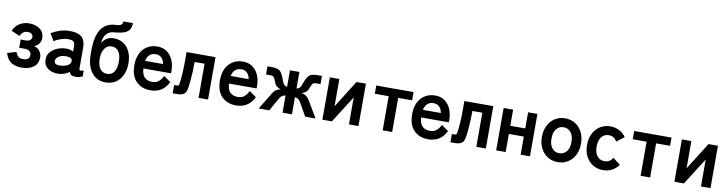

<svg xmlns="http://www.w3.org/2000/svg" viewBox="-23 -1483 8533 2249"><g transform="rotate(10 4243.5 -359.0)"><path d="M230 11Q158 11 108.5 -20Q59 -51 36 -128L143 -160Q154 -123 175.5 -106.5Q197 -90 230 -90Q274 -90 291.5 -107Q309 -124 309 -154Q309 -180 287 -196.5Q265 -213 224 -213H165V-311H224Q259 -311 277.5 -326Q296 -341 296 -363Q296 -383 279.5 -398Q263 -413 230 -413Q173 -413 144 -350L43 -394Q69 -454 120 -484.5Q171 -515 230 -515Q309 -515 360.5 -477Q412 -439 412 -368Q412 -334 388.5 -302Q365 -270 330 -263Q372 -256 399.5 -222Q427 -188 427 -146Q427 -69 373.5 -29Q320 11 230 11Z M672 7Q594 10 543.5 -27Q493 -64 493 -134Q493 -185 524 -221Q555 -257 604 -277.5Q653 -298 705 -299Q731 -301 754 -295Q777 -289 795 -278V-337Q795 -384 775 -398Q755 -412 716 -412Q674 -412 627.5 -397Q581 -382 548 -358L497 -445Q538 -471 596 -490.5Q654 -510 716 -510Q809 -510 856 -472.5Q903 -435 903 -337V-99Q903 -78 912.5 -75Q922 -72 956 -82V-11Q941 -4 918.5 1.5Q896 7 870 7Q839 7 822.5 -3.5Q806 -14 799 -39Q774 -18 741 -6.5Q708 5 672 7ZM670 -91Q726 -93 762.5 -113Q799 -133 797 -170Q796 -194 772.5 -203Q749 -212 714 -210Q665 -209 633 -185.5Q601 -162 602 -133Q604 -88 670 -91Z M1230 11Q1160 11 1111 -22.5Q1062 -56 1035 -115.5Q1008 -175 1004 -254Q998 -391 1017.5 -479Q1037 -567 1084 -613Q1138 -669 1231 -673Q1281 -675 1297 -688Q1313 -701 1313 -729H1427Q1427 -688 1412 -657.5Q1397 -627 1355 -609Q1313 -591 1231 -584Q1202 -583 1179.5 -573Q1157 -563 1141 -546Q1122 -526 1112 -496.5Q1102 -467 1100 -432Q1117 -468 1152.5 -491.5Q1188 -515 1234 -515Q1338 -515 1397.5 -444Q1457 -373 1457 -254Q1457 -175 1429.5 -115.5Q1402 -56 1351 -22.5Q1300 11 1230 11ZM1230 -91Q1287 -91 1315 -134.5Q1343 -178 1343 -254Q1343 -331 1315 -374Q1287 -417 1230 -417Q1178 -417 1147 -372Q1116 -327 1116 -254Q1116 -178 1145 -134.5Q1174 -91 1230 -91Z M1764 11Q1659 11 1594 -54.5Q1529 -120 1529 -248Q1529 -329 1558 -387.5Q1587 -446 1639 -477.5Q1691 -509 1758 -509Q1825 -509 1872 -475.5Q1919 -442 1944 -384.5Q1969 -327 1969 -254V-227H1640Q1644 -153 1678 -121.5Q1712 -90 1766 -90Q1813 -90 1843 -113.5Q1873 -137 1895 -183L1978 -124Q1941 -52 1887.5 -20.5Q1834 11 1764 11ZM1645 -318H1858Q1850 -365 1823.5 -391Q1797 -417 1756 -417Q1712 -417 1683.5 -393Q1655 -369 1645 -318Z M2028 0V-98H2050Q2070 -98 2077.5 -102Q2085 -106 2088 -128Q2096 -172 2100.5 -248Q2105 -324 2105 -408V-504H2449V0H2336V-406H2218Q2218 -344 2215 -282Q2212 -220 2206.5 -167Q2201 -114 2194 -77Q2185 -34 2157.5 -17Q2130 0 2072 0Z M2782 11Q2677 11 2612 -54.5Q2547 -120 2547 -248Q2547 -329 2576 -387.5Q2605 -446 2657 -477.5Q2709 -509 2776 -509Q2843 -509 2890 -475.5Q2937 -442 2962 -384.5Q2987 -327 2987 -254V-227H2658Q2662 -153 2696 -121.5Q2730 -90 2784 -90Q2831 -90 2861 -113.5Q2891 -137 2913 -183L2996 -124Q2959 -52 2905.5 -20.5Q2852 11 2782 11ZM2663 -318H2876Q2868 -365 2841.5 -391Q2815 -417 2774 -417Q2730 -417 2701.5 -393Q2673 -369 2663 -318Z M3052 0Q3093 -68 3117 -107.5Q3141 -147 3153.5 -167.5Q3166 -188 3171 -197Q3189 -228 3212 -244Q3235 -260 3266 -265Q3236 -275 3217 -290Q3198 -305 3187 -336Q3176 -369 3166.5 -384Q3157 -399 3145.5 -403Q3134 -407 3116 -407H3067V-504H3125Q3166 -504 3192 -494Q3218 -484 3237 -455Q3256 -426 3275 -368Q3285 -339 3298 -325.5Q3311 -312 3335 -307V-504H3447V-307Q3471 -312 3484 -325.5Q3497 -339 3506 -368Q3526 -426 3545 -455Q3564 -484 3590 -494Q3616 -504 3657 -504H3715V-407H3665Q3648 -407 3636.5 -403Q3625 -399 3616 -384Q3607 -369 3595 -336Q3585 -305 3565.5 -290Q3546 -275 3515 -265Q3546 -260 3569 -244Q3592 -228 3611 -197Q3617 -188 3628.5 -167.5Q3640 -147 3664 -107.5Q3688 -68 3728 0H3604L3519 -151Q3505 -176 3489.5 -188Q3474 -200 3447 -205V0H3335V-205Q3308 -200 3292 -188Q3276 -176 3262 -151L3177 0Z M3809 0V-504H3922V-180L4126 -504H4238V0H4125V-321L3922 0Z M4526 0V-406H4361V-504H4805V-406H4639V0Z M5068 11Q4963 11 4898 -54.5Q4833 -120 4833 -248Q4833 -329 4862 -387.5Q4891 -446 4943 -477.5Q4995 -509 5062 -509Q5129 -509 5176 -475.5Q5223 -442 5248 -384.5Q5273 -327 5273 -254V-227H4944Q4948 -153 4982 -121.5Q5016 -90 5070 -90Q5117 -90 5147 -113.5Q5177 -137 5199 -183L5282 -124Q5245 -52 5191.5 -20.5Q5138 11 5068 11ZM4949 -318H5162Q5154 -365 5127.5 -391Q5101 -417 5060 -417Q5016 -417 4987.5 -393Q4959 -369 4949 -318Z M5332 0V-98H5354Q5374 -98 5381.5 -102Q5389 -106 5392 -128Q5400 -172 5404.5 -248Q5409 -324 5409 -408V-504H5753V0H5640V-406H5522Q5522 -344 5519 -282Q5516 -220 5510.5 -167Q5505 -114 5498 -77Q5489 -34 5461.5 -17Q5434 0 5376 0Z M5876 0V-504H5989V-312H6167V-504H6278V0H6167V-215H5989V0Z M6608 11Q6542 11 6489.5 -21.5Q6437 -54 6406.5 -112.5Q6376 -171 6376 -249Q6376 -327 6406.5 -386Q6437 -445 6489.5 -477.5Q6542 -510 6608 -510Q6676 -510 6728.5 -477.5Q6781 -445 6811 -386Q6841 -327 6841 -249Q6841 -171 6811 -112.5Q6781 -54 6728.5 -21.5Q6676 11 6608 11ZM6608 -95Q6661 -95 6694.5 -135Q6728 -175 6728 -249Q6728 -323 6694.5 -363.5Q6661 -404 6608 -404Q6556 -404 6523 -363.5Q6490 -323 6490 -249Q6490 -175 6523 -135Q6556 -95 6608 -95Z M7145 11Q7079 11 7026.5 -21.5Q6974 -54 6943.5 -112Q6913 -170 6913 -248Q6913 -327 6943.5 -385.5Q6974 -444 7026.5 -476.5Q7079 -509 7145 -509Q7204 -509 7252.5 -484.5Q7301 -460 7332 -413L7242 -345Q7211 -404 7145 -404Q7093 -404 7060 -363.5Q7027 -323 7027 -248Q7027 -175 7060 -135Q7093 -95 7145 -95Q7211 -95 7243 -153L7332 -85Q7301 -39 7252.5 -14Q7204 11 7145 11Z M7594 0V-406H7429V-504H7873V-406H7707V0Z M7996 0V-504H8109V-180L8313 -504H8425V0H8312V-321L8109 0Z"/></g></svg>

Font: Zen Kaku Gothic New
Style: Bold
Weight: 700
Designer: Yoshimichi Ohira
Foundry: Positype
Version: Version 1.002